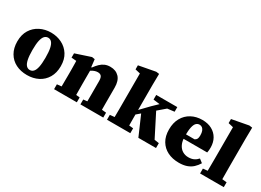

<svg xmlns="http://www.w3.org/2000/svg" viewBox="-24 -1393 2836 2083"><g transform="rotate(30 1394.0 -351.5)"><path d="M304 15Q225 15 163.5 -16Q102 -47 67 -107Q32 -167 32 -250Q32 -335 68.5 -394Q105 -453 167 -484.5Q229 -516 304 -516Q378 -516 440 -485Q502 -454 539 -395.5Q576 -337 576 -252Q576 -168 540.5 -108Q505 -48 443.5 -16.5Q382 15 304 15ZM304 -48Q330 -48 348.5 -67.5Q367 -87 376.5 -131Q386 -175 386 -249Q386 -323 376.5 -367Q367 -411 348.5 -431.5Q330 -452 304 -452Q277 -452 258.5 -432Q240 -412 230.5 -368.5Q221 -325 221 -251Q221 -178 230.5 -133.5Q240 -89 258.5 -68.5Q277 -48 304 -48Z M637 0V-61L736 -71H828L922 -61V0ZM692 0Q693 -30 693 -67Q693 -104 693.5 -143Q694 -182 694 -215V-273Q694 -296 693.5 -314.5Q693 -333 693 -350Q693 -367 692 -386L630 -391V-445L820 -508L856 -502L868 -396L875 -394V-215Q875 -182 875.5 -143Q876 -104 876 -67Q876 -30 877 0ZM967 0V-61L1058 -71H1150L1253 -61V0ZM1015 0Q1015 -30 1015.5 -67Q1016 -104 1016 -142.5Q1016 -181 1016 -215V-320Q1016 -362 1002 -379.5Q988 -397 957 -397Q939 -397 919 -390.5Q899 -384 878.5 -370.5Q858 -357 839 -338L838 -408H874Q899 -442 923.5 -466Q948 -490 978 -503Q1008 -516 1046 -516Q1116 -516 1157 -472.5Q1198 -429 1198 -343V-215Q1198 -181 1198 -142.5Q1198 -104 1198.5 -67Q1199 -30 1199 0Z M1300 0V-61L1400 -71H1492L1592 -61V0ZM1356 0Q1357 -21 1357 -47.5Q1357 -74 1357.5 -103.5Q1358 -133 1358 -162Q1358 -191 1358 -215V-613L1295 -628V-679L1503 -718L1541 -713L1539 -574V-219Q1539 -194 1539 -164.5Q1539 -135 1539.5 -104.5Q1540 -74 1540 -47.5Q1540 -21 1541 0ZM1457 -133V-227H1507L1640 -365L1773 -493H1877ZM1693 0 1577 -267 1699 -379 1856 -70 1914 -61V0ZM1628 -442V-500H1892V-442L1771 -427H1745Z M2207 15Q2126 15 2065 -15.5Q2004 -46 1969.5 -104Q1935 -162 1935 -246Q1935 -330 1969 -390.5Q2003 -451 2063 -483.5Q2123 -516 2199 -516Q2269 -516 2319.5 -488.5Q2370 -461 2397.5 -412.5Q2425 -364 2425 -299Q2425 -280 2423.5 -266Q2422 -252 2419 -236H2050V-291H2230Q2249 -302 2255.5 -316.5Q2262 -331 2262 -359Q2262 -391 2254 -412.5Q2246 -434 2231.5 -445Q2217 -456 2198 -456Q2174 -456 2156.5 -439Q2139 -422 2130 -381.5Q2121 -341 2121 -270Q2121 -208 2140.5 -167.5Q2160 -127 2193 -107.5Q2226 -88 2266 -88Q2306 -88 2334 -101.5Q2362 -115 2384 -140L2428 -106Q2406 -69 2376 -41.5Q2346 -14 2304.5 0.5Q2263 15 2207 15Z M2466 0V-61L2567 -71H2658L2763 -61V0ZM2522 0Q2523 -36 2523 -72Q2523 -108 2523.5 -144Q2524 -180 2524 -215V-613L2461 -628V-679L2669 -718L2707 -713L2705 -574V-215Q2705 -180 2705.5 -144Q2706 -108 2706 -72Q2706 -36 2707 0Z"/></g></svg>

Font: Source Serif 4 ExtraBold
Style: Regular
Weight: 800
Designer: Frank Grießhammer
Foundry: Adobe Systems Incorporated
Version: Version 4.004;hotconv 1.0.116;makeotfexe 2.5.65601